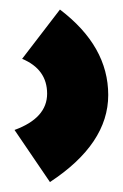

<svg xmlns="http://www.w3.org/2000/svg" viewBox="-20 -191 252 394"><path d="M103 -171.4Q202.1 -96.2 202.1 3.9Q202.1 104 82.5 182.6L9.8 75.7Q76.7 51.3 76.7 1.2Q76.7 -48.8 25.4 -70.3Z"/></svg>

Font: New Shape
Style: Bold
Weight: 700
Designer: Wojciech Kalinowski "wmk69" (wmk69@o2.pl)
Foundry: Wojciech Kalinowski "wmk69" (wmk69@o2.pl)
Version: Version 2.1.1; 2021-05-14